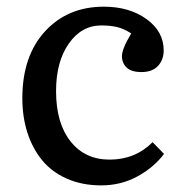

<svg xmlns="http://www.w3.org/2000/svg" viewBox="-20 -541 540 575"><path d="M283.2 14.2Q225.6 14.2 179.9 -6.1Q134.3 -26.4 105.5 -62Q76.7 -97.7 61.8 -144.5Q46.9 -191.4 46.9 -247.1Q46.9 -373 114.7 -447Q182.6 -521 291 -521Q367.2 -521 418.7 -483.9Q470.2 -446.8 470.2 -390.1Q470.2 -362.3 453.4 -343.8Q436.5 -325.2 403.8 -325.2Q373.5 -325.2 359.4 -338.6Q345.2 -352.1 345.2 -373Q345.2 -394.5 373 -440.9Q350.1 -455.6 329.8 -460.2Q309.6 -464.8 283.2 -464.8Q224.1 -464.8 186 -410.4Q147.9 -356 147.9 -268.1Q147.9 -172.4 191.2 -117.7Q234.4 -63 308.1 -63Q384.8 -63 437 -115.2L471.2 -80.1Q440.9 -39.6 391.6 -12.7Q342.3 14.2 283.2 14.2Z"/></svg>

Font: Literata Book
Style: Regular
Weight: 400
Designer: Latin by Veronika Burian and Jose Scaglione. Greek by Irene Vlachou. Cyrillic by Vera Evstafieva
Foundry: TypeTogether
Version: Version 2.003;PS 002.003;hotconv 1.0.88;makeotf.lib2.5.64775